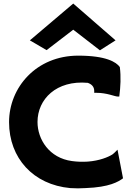

<svg xmlns="http://www.w3.org/2000/svg" viewBox="-20 -1038 740 1080"><path d="M148 -811 242 -756 392 -871 542 -755 630 -811 392 -1018ZM420 -725C184 -725 31 -546 31 -351C31 -148 168 1 375 20C404 22 433 22 461 20C597 15 646 -16 672 -35L641 -196L628 -183C624 -179 620 -175 612 -169C588 -154 540 -134 474 -129C444 -127 414 -128 385 -132C257 -149 191 -254 191 -352C191 -480 297 -588 474 -572C496 -564 510 -550 510 -526V-516H521C583 -516 625 -495 642 -495H651C658 -549 661 -607 654 -661C634 -689 576 -725 420 -725Z"/></svg>

Font: Bluebird
Style: SfBdExt
Weight: 700
Designer: Jasper
Foundry: Cannot Into Space Fonts
Version: Version 0.98